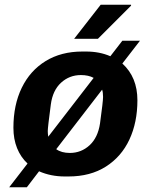

<svg xmlns="http://www.w3.org/2000/svg" viewBox="-20 -740 642 816"><path d="M564 -314Q564 -220 530 -147Q496 -74 430 -32Q364 10 271 10H255Q196 10 146 -12L94 56H19L97 -45Q68 -72 52.5 -110.5Q37 -149 37 -197Q37 -294 72.5 -367Q108 -440 174 -480.5Q240 -521 330 -521H346Q403 -521 449 -501L500 -567H575L500 -470Q564 -412 564 -314ZM185 -159 378 -409Q356 -421 324 -421Q275 -421 239.5 -388.5Q204 -356 196 -296Q183 -198 183 -183Q183 -173 185 -159ZM418 -328Q418 -347 414 -359L219 -106Q241 -90 277 -90Q325 -90 360.5 -122.5Q396 -155 405 -215Q418 -309 418 -328ZM537 -720V-716L396 -575H295L408 -720Z"/></svg>

Font: Chivo
Style: Bold Italic
Weight: 700
Italic angle: -8.05°
Designer: Hector Gatti
Foundry: Omnibus-Type
Version: Version 1.007